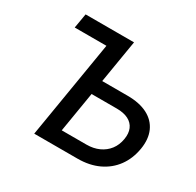

<svg xmlns="http://www.w3.org/2000/svg" viewBox="-156 -906 1108 1083"><g transform="rotate(30 398.0 -364.0)"><path d="M89.8 -632.8 106 -727.5H343.3L327.6 -632.8ZM341.8 -448.7H539.6Q618.2 -448.7 670.2 -421.9Q722.2 -395 744.4 -345.2Q766.6 -295.4 755.4 -227.5Q743.7 -157.7 706.3 -106.7Q668.9 -55.7 609.6 -27.8Q550.3 0 473.1 0H191.4L312 -727.5H421.4L316.4 -93.8H477.1Q522.5 -93.8 558.3 -110.1Q594.2 -126.5 617.2 -156.5Q640.1 -186.5 647 -228Q653.8 -267.6 641.6 -296.1Q629.4 -324.7 599.6 -340.1Q569.8 -355.5 524.4 -355.5H326.7Z"/></g></svg>

Font: Inter 28pt Medium
Style: Italic
Weight: 500
Italic angle: -9.3988°
Designer: Rasmus Andersson
Foundry: rsms
Version: Version 4.001;git-66647c0bb